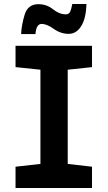

<svg xmlns="http://www.w3.org/2000/svg" viewBox="-20 -944 540 964"><path d="M58 0V-107L183 -121V-594L58 -607V-714H442V-607L320 -594V-121L442 -107V0ZM86 -773H158Q162 -824 189 -824Q215 -824 250 -799Q285 -774 325 -774Q363 -774 387.5 -812.5Q412 -851 414 -924H343Q338 -897 332 -884.5Q326 -872 310 -872Q278 -872 246 -897.5Q214 -923 173 -923Q120 -923 104 -871Q88 -819 86 -773Z"/></svg>

Font: Noto Sans Mono Condensed Extra
Style: Regular
Weight: 800
Width: 3
Designer: Monotype Design Team
Foundry: Monotype Imaging Inc.
Version: Version 1.900